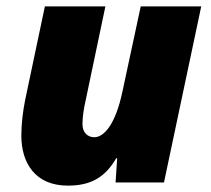

<svg xmlns="http://www.w3.org/2000/svg" viewBox="-20 -573 662 603"><path d="M193 10C263 10 309 -14 345 -76H348L343 0H495L612 -553H422L364 -283C343 -185 308 -142 276 -142C256 -142 239 -156 239 -183C239 -207 244 -236 248 -253L311 -553H121L59 -259C52 -224 47 -184 47 -147C47 -62 90 10 193 10Z"/></svg>

Font: Noto Sans UI Black
Style: Italic
Weight: 900
Italic angle: -372°
Designer: Monotype Design Team
Foundry: Monotype Imaging Inc.
Version: Version 1.901